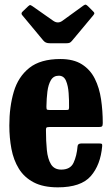

<svg xmlns="http://www.w3.org/2000/svg" viewBox="-20 -788 480 823"><path d="M20 -250Q20 -330 39 -394.5Q58 -459 105.8 -497Q153.5 -535 239 -535Q295.5 -535 331.2 -512.2Q367 -489.5 386.5 -450.5Q406 -411.5 413.2 -362.2Q420.5 -313 420.5 -260.5Q420.5 -249.5 417.2 -246.5Q414 -243.5 403 -243.5H191Q181.5 -243.5 179 -240.8Q176.5 -238 177 -229Q177 -183.5 180.8 -145.2Q184.5 -107 198.5 -84Q212.5 -61 242.5 -61Q281.5 -61 295.2 -90.2Q309 -119.5 312.5 -161Q313.5 -173 328.5 -173H406Q415 -173 416.8 -170.8Q418.5 -168.5 418 -161.5Q411 -81 369 -33Q327 15 228 15Q165 15 124.2 -6.5Q83.5 -28 60.8 -65Q38 -102 29 -149.8Q20 -197.5 20 -250ZM192.5 -316.5H262Q272 -316.5 273.8 -318Q275.5 -319.5 276 -327.5Q276.5 -357.5 274.2 -389Q272 -420.5 262.8 -442Q253.5 -463.5 232 -463.5Q209.5 -463.5 198.2 -444.5Q187 -425.5 183.2 -395.5Q179.5 -365.5 179 -332Q179 -323 180.2 -319.8Q181.5 -316.5 192.5 -316.5ZM165.5 -614.5 76.5 -721.5Q67.5 -730.5 77.5 -739L100.5 -761Q107 -767 110 -766.2Q113 -765.5 120.5 -760.5L208 -699Q228 -685 247 -698.5L338 -764.5Q344.5 -769 348.2 -767.8Q352 -766.5 358 -760.5L377.5 -741Q384 -735 384.5 -731.8Q385 -728.5 379.5 -722L288.5 -613Q283.5 -607 278.8 -604.8Q274 -602.5 262.5 -602.5H196.5Q183.5 -602.5 177 -605.5Q170.5 -608.5 165.5 -614.5Z"/></svg>

Font: Besley* Condensed
Style: Bold
Weight: 700
Width: 3
Designer: Owen Earl
Foundry: indestructible type*
Version: Version 3.000; ttfautohint (v1.8.3)